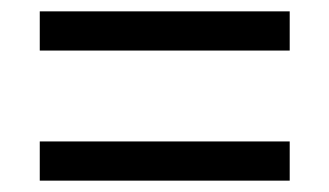

<svg xmlns="http://www.w3.org/2000/svg" viewBox="-20 -519 580 338"><path d="M50 -430H490V-499H50ZM50 -201H490V-270H50Z"/></svg>

Font: Finlandica
Style: Regular
Weight: 400
Designer: Niklas Ekholm, Juho Hiilivirta, Jaakko Suomalainen
Foundry: Helsinki Type Studio
Version: Version 2.000;Glyphs 3.2 (3202)